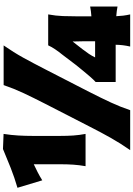

<svg xmlns="http://www.w3.org/2000/svg" viewBox="174 -1053 879 1267"><g transform="rotate(-90 613.5 -419.5)"><path d="M150.4 -294.4Q157.7 -336.4 160.4 -375.2Q163.1 -414.1 163.1 -463.9V-636.2Q137.7 -624.5 111.1 -610.8Q84.5 -597.2 57.1 -580.1L7.8 -743.7Q76.2 -763.7 138.7 -788.3Q201.2 -813 263.7 -839.4L363.3 -835.4Q355.5 -785.2 352.8 -737.8Q350.1 -690.4 350.1 -642.6V-463.9Q350.1 -414.1 352.8 -375.2Q355.5 -336.4 363.3 -294.4ZM256.3 0Q301.3 -64.5 336.7 -127.2Q372.1 -189.9 412.6 -269.5L561 -558.6Q603 -640.6 633.1 -704.8Q663.1 -769 685.5 -835H947.3Q901.4 -769 866 -704.8Q830.6 -640.6 788.6 -558.6L640.1 -269.5Q599.6 -189.9 570.6 -127.2Q541.5 -64.5 520 0ZM1140.1 -91.8Q1141.1 -67.9 1143.8 -46.1Q1146.5 -24.4 1151.9 0H939.9Q945.8 -25.9 948.5 -48.3Q951.2 -70.8 951.7 -95.7H706.1V-228Q720.7 -241.2 740.5 -263.9Q760.3 -286.6 781.2 -312.3Q802.2 -337.9 819.8 -359.9L885.7 -446.8Q904.3 -469.7 920.9 -493.9Q937.5 -518.1 947.8 -541H1151.9Q1142.6 -490.7 1140.9 -443.1Q1139.2 -395.5 1139.2 -348.6V-255.9Q1175.3 -258.3 1204.1 -264.2V-83.5Q1190.4 -86.4 1174.1 -88.4Q1157.7 -90.3 1140.1 -91.8ZM868.2 -231.4H974.6V-310.5Q974.6 -345.7 973.1 -379.9L920.9 -313Q905.8 -293.5 891.8 -272.7Q877.9 -252 868.2 -231.4Z"/></g></svg>

Font: Pinar Black
Style: Regular
Weight: 900
Designer: Amin Abedi
Version: Version 3.000